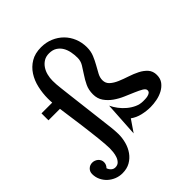

<svg xmlns="http://www.w3.org/2000/svg" viewBox="-393 -1131 1732 1732"><g transform="rotate(-45 473.0 -265.0)"><path d="M996.1 -10.7Q996.1 36.1 972.2 67.4Q948.2 98.6 911.6 118.2Q875 137.7 832 146Q789.1 154.3 751 154.3Q700.2 154.3 647.5 142.1Q594.7 129.9 552.7 99.6L474.6 213.9L495.1 -120.1Q510.7 -85.9 536.1 -52.2Q561.5 -18.6 593.8 8.3Q626 35.2 663.1 52.2Q700.2 69.3 741.2 69.3Q751 69.3 767.6 68.8Q784.2 68.4 800.3 64.5Q816.4 60.5 827.6 52.2Q838.9 43.9 838.9 27.3Q838.9 7.8 811 -8.3Q783.2 -24.4 741.7 -42Q700.2 -59.6 651.4 -80.6Q602.5 -101.6 561 -130.9Q519.5 -160.2 491.7 -200.2Q463.9 -240.2 463.9 -294.9Q463.9 -351.6 484.9 -395.5Q505.9 -439.5 531.7 -477.5Q557.6 -515.6 578.6 -550.8Q599.6 -585.9 599.6 -626Q599.6 -664.1 592.3 -701.7Q585 -739.3 567.4 -769Q549.8 -798.8 520 -817.9Q490.2 -836.9 445.3 -836.9Q405.3 -836.9 377 -819.3Q348.6 -801.8 329.6 -773.4Q310.5 -745.1 301.8 -710Q293 -674.8 293 -639.6Q293 -593.8 299.8 -539.1Q306.6 -484.4 311.5 -438.5L368.2 34.2Q370.1 55.7 372.1 77.6Q374 99.6 374 122.1Q374 172.9 360.4 222.2Q346.7 271.5 318.8 310.5Q291 349.6 249 373.5Q207 397.5 149.4 397.5Q110.4 397.5 74.7 383.3Q39.1 369.1 11.2 343.8Q-16.6 318.4 -33.2 283.7Q-49.8 249 -49.8 209Q-49.8 176.8 -28.3 156.2Q-6.8 135.7 24.4 135.7Q39.1 135.7 53.2 141.1Q67.4 146.5 78.6 156.2Q89.8 166 96.2 179.2Q102.5 192.4 102.5 208Q102.5 239.3 79.1 262.7Q85.9 284.2 102.5 299.3Q119.1 314.5 141.6 314.5Q169.9 314.5 187 297.4Q204.1 280.3 212.9 255.4Q221.7 230.5 224.6 203.6Q227.5 176.8 227.5 156.2Q227.5 134.8 224.6 98.6Q221.7 62.5 217.3 18.6Q212.9 -25.4 206.5 -74.7Q200.2 -124 194.3 -171.9Q179.7 -284.2 161.1 -413.1H14.6V-502H151.4Q150.4 -515.6 149.9 -528.3Q149.4 -541 149.4 -554.7Q149.4 -623 164.6 -689.9Q179.7 -756.8 213.9 -809.6Q248 -862.3 301.8 -894.5Q355.5 -926.8 433.6 -926.8Q496.1 -926.8 549.8 -904.3Q603.5 -881.8 643.1 -842.3Q682.6 -802.7 704.6 -749Q726.6 -695.3 726.6 -632.8Q726.6 -582 709 -539.6Q691.4 -497.1 670.4 -460.4Q649.4 -423.8 631.8 -390.6Q614.3 -357.4 614.3 -325.2Q614.3 -285.2 642.6 -259.8Q670.9 -234.4 713.4 -216.3Q755.9 -198.2 805.2 -182.1Q854.5 -166 897 -144.5Q939.5 -123 967.8 -91.3Q996.1 -59.6 996.1 -10.7Z"/></g></svg>

Font: Fontdiner Swanky
Style: Regular
Weight: 400
Designer: Font Diner, Inc
Foundry: Font Diner, Inc
Version: Version 1.001